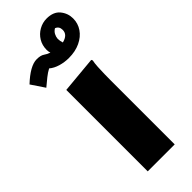

<svg xmlns="http://www.w3.org/2000/svg" viewBox="-369 -1033 1067 1067"><g transform="rotate(-45 164.5 -499.0)"><path d="M72 -640 288 -660 292 -652Q288 -634 286.5 -607Q285 -580 284.5 -552Q284 -524 284 -504V0H72ZM2 -727 -51 -806Q-14 -841 18 -859Q50 -877 76 -877Q107 -877 122.5 -866Q138 -855 156 -849Q152 -862 152 -874Q152 -910 169 -938Q186 -966 214.5 -982Q243 -998 275 -998Q328 -998 354 -966.5Q380 -935 380 -894Q380 -855 358.5 -823.5Q337 -792 298 -773.5Q259 -755 208 -755Q174 -755 142 -764.5Q110 -774 89 -792Q68 -781 47.5 -764.5Q27 -748 2 -727ZM239 -875Q239 -856 245 -840Q294 -852 294 -890Q294 -918 270 -927Q255 -918 247.5 -904Q240 -890 239 -875Z"/></g></svg>

Font: Kufam Black
Style: Regular
Weight: 900
Designer: Wael Morcos, Artur Schmal
Foundry: Original Type
Version: Version 1.301; ttfautohint (v1.8.3)